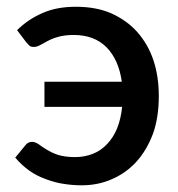

<svg xmlns="http://www.w3.org/2000/svg" viewBox="-20 -538 525 565"><path d="M57.6 -413.1 30.3 -449.2Q62 -481 106 -500Q147 -518.1 203.6 -518.1Q263.2 -518.1 308.1 -498.5Q354 -477.5 384.3 -443.4Q416 -407.2 431.6 -360.4Q447.3 -313 447.3 -255.4Q447.3 -192.4 430.2 -144.5Q411.6 -95.2 381.3 -62Q351.1 -28.8 309.1 -10.7Q268.6 7.3 220.2 7.3Q193.4 7.3 166 2.9Q142.6 -0.5 113.8 -11.2Q86.9 -21 65.9 -36.1Q43.5 -52.2 24.9 -74.2L54.2 -109.9Q62 -120.6 74.2 -120.6Q83.5 -120.6 94.2 -113.3Q104.5 -105.5 116.7 -98.1Q133.8 -87.9 149.9 -82.5Q171.4 -75.7 201.2 -75.7Q228.5 -75.7 253.4 -85.4Q276.9 -94.7 294.9 -113.8Q314 -133.8 324.7 -160.6Q335.9 -188.5 339.4 -223.6H110.8V-297.4H338.4Q329.6 -361.8 293.5 -398.9Q257.3 -435.1 196.8 -435.1Q170.9 -435.1 151.9 -429.7Q135.3 -425.3 120.6 -417.5Q109.9 -412.1 98.1 -405.3Q88.4 -399.9 80.1 -399.9Q70.8 -399.9 66.9 -403.3Q64 -405.8 57.6 -413.1Z"/></svg>

Font: Lato-SemiBold
Style: Regular
Weight: 500
Designer: Lukasz Dziedzic with Adam Twardoch and Botio Nikoltchev
Foundry: tyPoland Lukasz Dziedzic
Version: ""